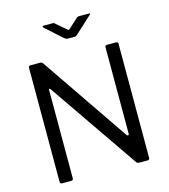

<svg xmlns="http://www.w3.org/2000/svg" viewBox="-135 -1060 1027 1166"><g transform="rotate(-15 378.5 -477.0)"><path d="M649 -742Q660 -742 660 -730V-12Q660 -6 656.5 -3Q653 0 647 0H598Q592 0 587 -1Q582 -2 577 -8L191 -569Q186 -576 183 -575Q180 -574 180 -568V-13Q180 0 166 0H110Q97 0 97 -13V-728Q97 -742 110 -742H167Q175 -742 179 -740.5Q183 -739 188 -732L563 -183Q569 -176 573.5 -178Q578 -180 578 -186V-730Q578 -742 590 -742ZM455 -947Q459 -952 463.5 -953Q468 -954 473 -954H532Q547 -954 533 -942L432 -849Q428 -846 424 -843Q420 -840 412 -840H373Q364 -840 359 -843Q354 -846 348 -850L246 -942Q241 -947 241.5 -950.5Q242 -954 248 -954H302Q309 -954 312 -953.5Q315 -953 320 -947L378 -898Q387 -889 390 -889.5Q393 -890 401 -898Z"/></g></svg>

Font: Libre Franklin Thin
Style: Regular
Weight: 400
Version: Version 3.000